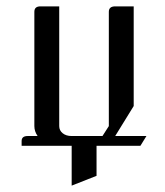

<svg xmlns="http://www.w3.org/2000/svg" viewBox="-20 -458 519 603"><path d="M47.9 0V-15.1Q47.9 -30.8 66.9 -30.8H98.1Q87.9 -45.4 87.9 -62V-420.9Q87.9 -438 106.9 -438H166V-62Q166 -48.3 176.8 -39.6Q187.5 -30.8 205.1 -30.8H301.8L321.8 -62V-420.9Q321.8 -438 341.8 -438H399.9V-125L341.8 -30.8H439.9L420.9 0H283.2V94.2L205.1 125V0Z"/></svg>

Font: Hhenum
Style: Regular
Weight: 400
Designer: T. Christopher White
Version: Version 1.0